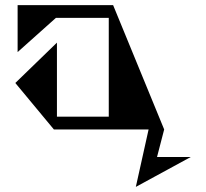

<svg xmlns="http://www.w3.org/2000/svg" viewBox="-20 -507 807 752"><path d="M727 108 512 225 562 0H191L40 -182L203 -340V-50H406V-437H199L49 -303V-487H423L623 0L595 108Z"/></svg>

Font: Chokokutai
Style: Regular
Weight: 400
Designer: 108号,108go
Foundry: Font Zone 108
Version: Version 1.000; ttfautohint (v1.8.3)